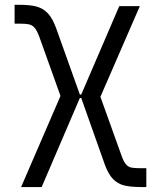

<svg xmlns="http://www.w3.org/2000/svg" viewBox="-20 -571 638 796"><path d="M67.5 204.5 230.8 -173.3 143.5 -416.9Q133.9 -443.2 124.5 -454.7Q115.1 -466.3 101.4 -469.6Q87.7 -473 61.1 -473H40.5V-551.1H61.1Q104.8 -551.1 132.1 -543.7Q159.4 -536.2 179 -515.1Q198.5 -494 213.1 -453.1L311.1 -179H316.8L474.4 -545.5H559.7L396.3 -169.7L483.7 73.9Q492.9 99.8 502.5 110.6Q512.1 121.4 524.9 123.9Q537.6 126.4 566.1 126.4H586.6V204.5H566.1Q521.7 204.5 494.7 197.8Q467.7 191.1 448.2 170.8Q428.6 150.6 414.1 110.1L316.8 -164.8H311.1L152.7 204.5Z"/></svg>

Font: Riot Sans
Style: Regular
Weight: 400
Designer: Rasmus Andersson
Foundry: rsms
Version: Version 4.001